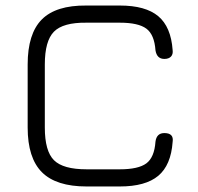

<svg xmlns="http://www.w3.org/2000/svg" viewBox="-20 -674 714 694"><path d="M293 0Q183 0 131.5 -51.5Q80 -103 80 -213V-441Q80 -552 131 -603.5Q182 -655 292 -654H413Q506 -654 552 -615.5Q598 -577 604 -493Q606 -478 598 -469.5Q590 -461 574 -461Q547 -461 542 -492Q538 -549 509 -570.5Q480 -592 413 -592H292Q208 -593 175 -559.5Q142 -526 142 -441V-213Q142 -128 175 -95Q208 -62 293 -62H413Q480 -62 509 -83.5Q538 -105 542 -162Q546 -193 574 -193Q609 -193 604 -161Q598 -77 552 -38.5Q506 0 413 0Z"/></svg>

Font: Jura Medium
Style: Regular
Weight: 500
Designer: Daniel Johnson, Alexei Vanyashin
Foundry: Daniel Johnson
Version: Version 5.103